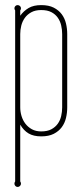

<svg xmlns="http://www.w3.org/2000/svg" viewBox="-20 -530 320 760"><path d="M246.1 -105Q246.1 -83.5 241.2 -63Q236.3 -42.5 224.4 -26.4Q212.4 -10.3 192.6 -0.2Q172.9 9.8 143.1 9.8Q112.8 9.8 93.3 -1.7Q73.7 -13.2 60.1 -36.6V188Q63 192.4 63 196.8Q63 202.1 59.1 206.1Q55.2 210 49.8 210Q44.4 210 40.8 206.1Q37.1 202.1 37.1 196.8Q37.1 192.4 40 188V-488.8Q37.1 -492.7 37.1 -497.1Q37.1 -502.4 40.8 -506.1Q44.4 -509.8 49.8 -509.8Q55.2 -509.8 59.1 -506.1Q63 -502.4 63 -497.1Q63 -492.7 60.1 -488.8V-467.8Q73.7 -486.8 93.3 -498.3Q112.8 -509.8 143.1 -509.8Q172.9 -509.8 192.6 -499.8Q212.4 -489.7 224.4 -473.6Q236.3 -457.5 241.2 -437Q246.1 -416.5 246.1 -395ZM60.1 -105Q60.1 -87.9 65.2 -70.8Q70.3 -53.7 80.6 -40.3Q90.8 -26.9 106.4 -18.3Q122.1 -9.8 143.1 -9.8Q167.5 -9.8 183.3 -18.3Q199.2 -26.9 208.7 -40.3Q218.3 -53.7 222.2 -70.8Q226.1 -87.9 226.1 -105V-395Q226.1 -412.1 222.2 -429.2Q218.3 -446.3 208.7 -460Q199.2 -473.6 183.3 -481.9Q167.5 -490.2 143.1 -490.2Q119.6 -490.2 103.8 -481.4Q87.9 -472.7 78.1 -459Q68.4 -445.3 64.2 -428.5Q60.1 -411.6 60.1 -395Z"/></svg>

Font: Wire One
Style: Regular
Weight: 400
Designer: Alexei Vanyashin, Gayaneh Bagdasaryan
Foundry: Cyreal Type Foundry
Version: Version 1.000